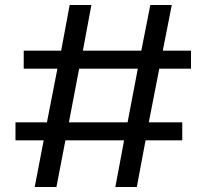

<svg xmlns="http://www.w3.org/2000/svg" viewBox="-20 -749 822 769"><path d="M745 -474H618L576 -259H710V-187H563L528 0H442L477 -187H242L206 0H119L155 -187H42V-259H168L210 -474H75V-546H225L259 -729H346L312 -546H546L582 -729H668L632 -546H745ZM491 -259 532 -474H297L256 -259Z"/></svg>

Font: BDO Grotesk
Style: Regular
Weight: 400
Designer: Deni Anggara
Foundry: Lokal Container
Version: Version 2.000